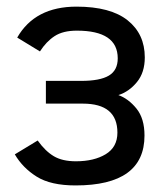

<svg xmlns="http://www.w3.org/2000/svg" viewBox="-20 -547 509 582"><path d="M119.1 -301.8H226.1Q283.2 -301.8 310.1 -317.9Q336.9 -334 336.9 -370.1Q336.9 -454.1 212.9 -454.1Q170.9 -454.1 145.5 -437.5Q120.1 -420.9 101.1 -391.1L32.2 -433.1Q85.9 -526.9 211.9 -526.9Q314.9 -526.9 366.9 -485.4Q418.9 -443.8 418.9 -373Q418.9 -327.1 395 -298.1Q371.1 -269 338.9 -258.8Q369.1 -248 393.6 -218Q418 -188 418 -136.2Q418 15.1 209 15.1Q133.8 15.1 91.3 -11.5Q48.8 -38.1 24.9 -79.1L94.2 -121.1Q117.2 -88.9 143.1 -73.5Q168.9 -58.1 210 -58.1Q265.1 -58.1 300.5 -79.6Q335.9 -101.1 335.9 -145Q335.9 -232.9 231 -232.9H119.1Z"/></svg>

Font: ClearSansRegular
Style: Regular
Weight: 400
Foundry: Intel Corporation
Version: Version 1.00